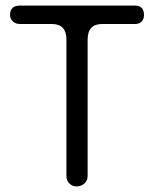

<svg xmlns="http://www.w3.org/2000/svg" viewBox="-20 -652 552 688"><path d="M254 16C278 16 294 -1 294 -21V-510C294 -547 311 -566 346 -566H464C488 -566 496 -583 496 -598C496 -621 485 -632 464 -632H51C28 -632 16 -621 16 -598C16 -583 28 -566 51 -566H166C201 -566 218 -547 218 -510V-21C218 -1 233 16 254 16Z"/></svg>

Font: Dongle Light
Style: Regular
Weight: 300
Designer: Yanghee Ryu
Foundry: Yanghee Ryu
Version: Version 2.000